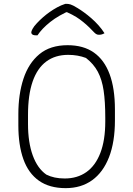

<svg xmlns="http://www.w3.org/2000/svg" viewBox="-20 -954 690 994"><path d="M330 -720Q412 -720 466 -682Q520 -644 547.5 -570Q575 -496 575 -387V-331Q575 -219 544.5 -140.5Q514 -62 457 -21Q400 20 320 20Q236 20 181.5 -18.5Q127 -57 101 -130Q75 -203 75 -305V-363Q75 -466 101.5 -546.5Q128 -627 184 -673.5Q240 -720 330 -720ZM125 -312Q125 -217 149.5 -149.5Q174 -82 220 -50Q240 -40 263.5 -35Q287 -30 315 -30Q380 -30 427 -63Q474 -96 499.5 -162Q525 -228 525 -325V-345Q525 -428 516.5 -485Q508 -542 486.5 -582.5Q465 -623 425 -654Q404 -662 381 -666Q358 -670 333 -670Q266 -670 219.5 -635.5Q173 -601 149 -532Q125 -463 125 -359ZM318 -934Q320 -934 321.5 -934Q323 -934 324.5 -934Q326 -934 327 -934Q334 -934 345 -931Q356 -928 382 -912Q397 -903 415.5 -889.5Q434 -876 453 -859.5Q472 -843 489.5 -823.5Q507 -804 521 -782Q514 -778 507.5 -776Q501 -774 492 -774Q483 -774 476.5 -778.5Q470 -783 457 -797Q429 -827 394 -853Q359 -879 300 -902L358 -891Q342 -891 325.5 -891Q309 -891 292 -891L350 -903Q284 -875 240.5 -840.5Q197 -806 174 -771H168Q158 -771 152.5 -773Q147 -775 144.5 -778.5Q142 -782 142 -787Q142 -792 148.5 -804.5Q155 -817 171 -834Q186 -850 202.5 -864.5Q219 -879 237.5 -892Q256 -905 276 -916Q296 -927 318 -934Z"/></svg>

Font: Recursive Casual Light
Style: Regular
Weight: 300
Version: Version 1.047